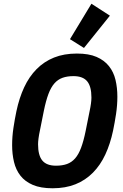

<svg xmlns="http://www.w3.org/2000/svg" viewBox="-20 -997 659 1029"><path d="M262 12Q198 12 156 -6Q114 -24 89.5 -55.5Q65 -87 55 -129Q45 -171 45 -219Q45 -265 52 -311.5Q59 -358 68 -401Q83 -472 109.5 -529Q136 -586 176 -626.5Q216 -667 269.5 -688.5Q323 -710 392 -710Q456 -710 497.5 -692Q539 -674 564 -642.5Q589 -611 599 -569Q609 -527 609 -479Q609 -433 602 -386.5Q595 -340 586 -297Q571 -226 544.5 -169Q518 -112 478 -71.5Q438 -31 384.5 -9.5Q331 12 262 12ZM280 -109Q314 -109 339 -118Q364 -127 382.5 -148Q401 -169 414.5 -205Q428 -241 439 -295L460 -400Q465 -423 467.5 -442Q470 -461 470 -474Q470 -534 447 -561.5Q424 -589 374 -589Q340 -589 315 -580Q290 -571 271.5 -550Q253 -529 239.5 -493Q226 -457 215 -403L194 -298Q189 -275 186.5 -256Q184 -237 184 -224Q184 -164 207 -136.5Q230 -109 280 -109ZM430 -740 355 -787 470 -977 569 -913Z"/></svg>

Font: IBM Plex Sans Cond
Style: Bold Italic
Weight: 700
Width: 3
Italic angle: -11°
Designer: Mike Abbink, Paul van der Laan, Pieter van Rosmalen
Foundry: Bold Monday
Version: Version 1.3